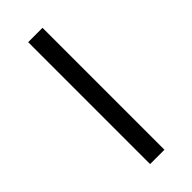

<svg xmlns="http://www.w3.org/2000/svg" viewBox="-179 -544 573 573"><g transform="rotate(-45 108.0 -257.5)"><path d="M78.1 -514.6H138.7V0H78.1Z"/></g></svg>

Font: Reddit Sans Fudge Light
Style: Regular
Weight: 300
Designer: Stephen Hutchings
Foundry: Reddit
Version: Version 1.013